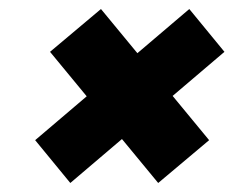

<svg xmlns="http://www.w3.org/2000/svg" viewBox="-20 -563 551 426"><path d="M204 -543 444 -252 331 -157 91 -448ZM400 -543 478 -448 136 -157 58 -252Z"/></svg>

Font: Pathway Extreme Condensed Black
Style: Italic
Weight: 900
Width: 3
Italic angle: -8°
Version: Version 1.001;gftools[0.9.26]